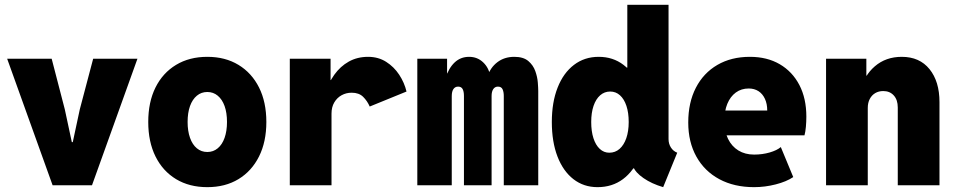

<svg xmlns="http://www.w3.org/2000/svg" viewBox="-20 -772 3978 800"><path d="M199.2 0 9.8 -527.3H195.3L250 -316.4L279.3 -179.7H283.2L312.5 -316.4L368.2 -527.3H552.7L363.3 0Z M843.8 7.8Q769 7.8 713.6 -25.6Q658.2 -59.1 627.9 -120.1Q597.7 -181.2 597.7 -263.7Q597.7 -346.7 627.9 -407.5Q658.2 -468.3 713.6 -501.7Q769 -535.2 843.8 -535.2Q918.5 -535.2 973.6 -501.7Q1028.8 -468.3 1059.3 -407.5Q1089.8 -346.7 1089.8 -263.7Q1089.8 -181.2 1059.3 -120.1Q1028.8 -59.1 973.6 -25.6Q918.5 7.8 843.8 7.8ZM843.8 -138.7Q868.7 -138.7 887.2 -154.1Q905.8 -169.4 915.8 -197.8Q925.8 -226.1 925.8 -263.7Q925.8 -302.2 915.8 -330.1Q905.8 -357.9 887.2 -373.3Q868.7 -388.7 843.8 -388.7Q818.8 -388.7 800.3 -373.3Q781.7 -357.9 771.7 -330.1Q761.7 -302.2 761.7 -263.7Q761.7 -226.1 771.7 -197.8Q781.7 -169.4 800.3 -154.1Q818.8 -138.7 843.8 -138.7Z M1187.5 0V-527.3H1357.4V-438.5H1377L1334 -378.9Q1347.7 -425.3 1372.8 -460.4Q1397.9 -495.6 1433.3 -515.4Q1468.8 -535.2 1513.7 -535.2Q1556.2 -535.2 1588.9 -514.4Q1621.6 -493.7 1643.3 -460.7Q1665 -427.7 1673.8 -390.6L1520.5 -328.1Q1510.3 -351.6 1492.9 -368.7Q1475.6 -385.7 1445.3 -385.7Q1422.4 -385.7 1403.3 -375.2Q1384.3 -364.7 1372.8 -345.2Q1361.3 -325.7 1361.3 -298.8V0Z M1718.8 0V-527.3H1842.8V-465.8H1859.4L1835 -443.4Q1849.1 -487.8 1874 -511.5Q1898.9 -535.2 1934.6 -535.2Q1969.2 -535.2 1993.4 -512Q2017.6 -488.8 2022.5 -454.1L2009.8 -472.7H2028.3L2011.7 -454.1Q2022.9 -490.2 2052.2 -512.7Q2081.5 -535.2 2123 -535.2Q2160.6 -535.2 2181.2 -517.8Q2201.7 -500.5 2210.4 -475.8Q2219.2 -451.2 2220.9 -428Q2222.7 -404.8 2222.7 -392.6V0H2079.1V-372.1Q2079.1 -389.2 2074 -400.1Q2068.8 -411.1 2054.7 -411.1Q2042.5 -411.1 2035.4 -400.9Q2028.3 -390.6 2028.3 -372.1V0H1913.1V-372.1Q1913.1 -391.1 1907.5 -401.1Q1901.9 -411.1 1888.7 -411.1Q1876.5 -411.1 1869.4 -401.1Q1862.3 -391.1 1862.3 -371.1V0Z M2743.2 7.8Q2695.3 -6.3 2661.4 -29.8Q2627.4 -53.2 2618.2 -78.1L2626 -70.3H2585L2603.5 -133.8V-435.5L2582 -490.2H2593.8V-752H2765.6V-192.4Q2765.6 -172.9 2775.4 -157.5Q2785.2 -142.1 2801.8 -135.7ZM2469.7 7.8Q2412.1 7.8 2369.1 -25.6Q2326.2 -59.1 2302.7 -120.1Q2279.3 -181.2 2279.3 -263.7Q2279.3 -346.2 2303.5 -407.2Q2327.6 -468.3 2371.6 -501.7Q2415.5 -535.2 2474.6 -535.2Q2534.2 -535.2 2577.9 -501.7Q2621.6 -468.3 2645.8 -407.2Q2669.9 -346.2 2669.9 -263.7Q2669.9 -181.2 2645.3 -120.1Q2620.6 -59.1 2575.7 -25.6Q2530.8 7.8 2469.7 7.8ZM2518.6 -135.7Q2543.5 -135.7 2561.5 -151.6Q2579.6 -167.5 2589.6 -196.3Q2599.6 -225.1 2599.6 -263.7Q2599.6 -302.2 2590.1 -330.8Q2580.6 -359.4 2563.2 -375Q2545.9 -390.6 2522.5 -390.6Q2498.5 -390.6 2480.7 -375Q2462.9 -359.4 2453.1 -330.8Q2443.4 -302.2 2443.4 -263.7Q2443.4 -225.1 2452.6 -196.3Q2461.9 -167.5 2479 -151.6Q2496.1 -135.7 2518.6 -135.7Z M3122.1 7.8Q3039.1 7.8 2977.3 -25.4Q2915.5 -58.6 2881.6 -119.4Q2847.7 -180.2 2847.7 -261.7Q2847.7 -344.7 2879.4 -406.2Q2911.1 -467.8 2969 -501.5Q3026.9 -535.2 3104.5 -535.2Q3176.3 -535.2 3229 -504.4Q3281.7 -473.6 3310.8 -417.7Q3339.8 -361.8 3339.8 -286.1Q3339.8 -265.1 3337.9 -243.7Q3335.9 -222.2 3332 -208H2986.3V-311.5H3176.8Q3176.8 -339.4 3167.2 -360.1Q3157.7 -380.9 3140.4 -392.1Q3123 -403.3 3099.6 -403.3Q3068.8 -403.3 3045.9 -386.5Q3022.9 -369.6 3010.5 -339.4Q2998 -309.1 2998 -267.6Q2998 -225.1 3013.4 -193.6Q3028.8 -162.1 3056.6 -145Q3084.5 -127.9 3122.1 -127.9Q3156.7 -127.9 3187 -136.7Q3217.3 -145.5 3233.4 -159.2L3285.2 -34.2Q3256.8 -15.1 3212.2 -3.7Q3167.5 7.8 3122.1 7.8Z M3421.9 0V-527.3H3589.8V-457H3612.3L3569.3 -397.5Q3579.1 -456.1 3625 -495.6Q3670.9 -535.2 3737.3 -535.2Q3811.5 -535.2 3853 -483.9Q3894.5 -432.6 3894.5 -346.7V0H3720.7V-324.2Q3720.7 -356 3704.1 -374.3Q3687.5 -392.6 3660.2 -392.6Q3641.1 -392.6 3626.7 -384Q3612.3 -375.5 3604 -359.6Q3595.7 -343.8 3595.7 -322.3V0Z"/></svg>

Font: Reddit Mono Black
Style: Regular
Weight: 900
Monospace: yes
Designer: Stephen Hutchings
Foundry: Reddit
Version: Version 1.014